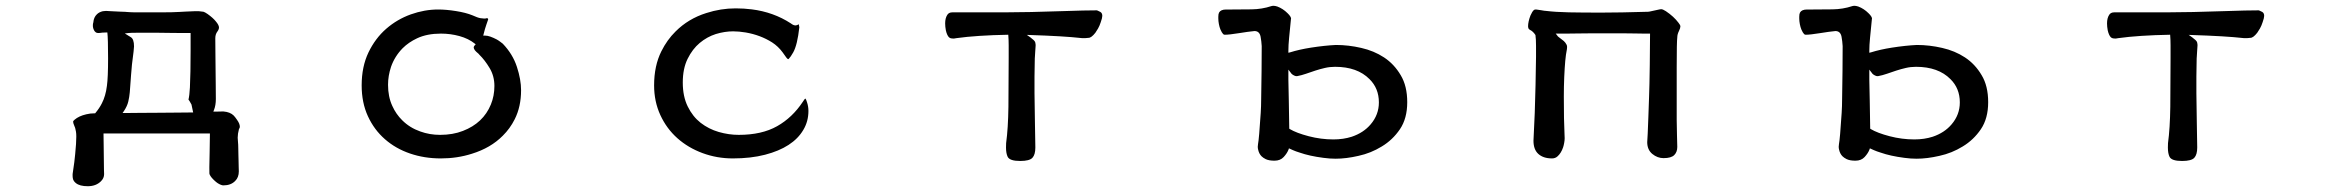

<svg xmlns="http://www.w3.org/2000/svg" viewBox="-20 -499 8040 661"><path d="M539.1 -456.5H443.4Q437.5 -456.5 428.5 -457Q419.4 -457.5 416.5 -457.8Q413.6 -458 410.6 -458.3Q407.7 -458.5 404.8 -458.5Q398.4 -459 391.1 -459Q376 -459.5 362.8 -460.4Q349.6 -461.4 345 -461.4Q340.3 -461.4 334 -460.4Q321.3 -457.5 313.5 -449.7Q302.7 -439.5 301.3 -421.9Q299.8 -417 299.8 -413.6Q299.8 -410.2 299.8 -408.2Q300.3 -402.3 302.5 -397.5Q304.7 -392.6 306.6 -390.6Q308.6 -388.7 310.5 -387.2Q313.5 -385.3 319.3 -385.3Q320.8 -385.3 324.7 -385.7Q328.6 -386.2 332.5 -386.7Q338.9 -387.2 345.7 -387.2H349.6Q352.1 -365.7 352.1 -297.9Q352.1 -232.4 348.1 -203.6Q343.8 -168.5 330.6 -143.1Q322.3 -126.5 307.6 -108.9H305.7Q290.5 -108.9 276.9 -105.5Q251.5 -99.6 236.8 -86.9Q232.9 -83.5 231.9 -82Q231.9 -76.7 232.9 -73.7Q234.4 -68.8 236.1 -65.2Q237.8 -61.5 238.3 -59.8Q238.8 -58.1 239.3 -56.2Q240.2 -52.2 241.5 -45.9Q242.7 -39.6 242.7 -28.6Q242.7 -17.6 241.7 -2.9Q238.8 36.1 235.8 59.3Q232.9 82.5 230 100.1Q230 102.5 230 107.2Q230 111.8 231.4 117.7Q233.9 125.5 241.2 131.3Q254.4 142.1 282.2 142.1Q310.5 142.1 327.6 125Q338.4 114.3 338.4 100.6Q338.4 96.7 337.9 84.5Q337.4 63.5 337.4 42.5Q337.4 21.5 336.9 0Q336.4 -21.5 336.4 -35.2V-39.6H702.6V-35.2Q702.6 -3.9 701.7 25.9Q700.7 55.7 700.7 76.7Q700.7 97.7 700.9 98.4Q701.2 99.1 701.4 100.3Q701.7 101.6 702.1 102.5Q706.5 111.8 718.8 123Q729 132.8 740.2 137.2Q745.1 139.2 749 139.2Q774.9 139.2 789.6 124Q802.2 111.8 802.2 90.8Q802.2 85 801.8 77.6Q801.3 65.4 801.3 54.2Q801.3 43 800.8 35.2Q800.3 21.5 800.3 10.3Q800.3 -1 799.3 -10.7Q798.3 -20.5 798.3 -24.9Q798.3 -38.1 802.7 -54.7Q805.7 -58.6 805.7 -62.5Q805.7 -72.8 796.4 -85.9Q792.5 -91.3 790.5 -94.2L784.7 -101.1Q772.5 -113.3 749.5 -115.2Q747.1 -115.2 744.6 -115.2Q742.2 -115.2 736.3 -115Q730.5 -114.7 720.7 -114.7H714.4L716.8 -120.6Q723.1 -136.7 723.1 -158.2Q723.1 -187.5 722.7 -210.4Q722.2 -233.4 722.2 -256.8Q722.2 -280.3 721.7 -306.6Q721.2 -333 721.2 -367.2Q721.2 -381.3 728.5 -390.6Q733.9 -397.9 733.9 -404.3Q733.9 -412.6 723.1 -425.3Q713.4 -437.5 694.8 -450.7Q685.5 -457 680.7 -458.5Q668.5 -460.4 664.8 -460.4Q661.1 -460.4 657 -460.4Q652.8 -460.4 649.4 -460.4Q629.9 -460 616.9 -459Q604 -458 599.1 -458Q575.2 -456.5 539.1 -456.5ZM439.9 -321.8Q441.4 -333.5 441.4 -339.4Q441.4 -364.7 430.2 -371.1L409.7 -383.8L422.4 -385.3Q430.2 -386.2 447.8 -386.2H527.8Q550.8 -386.2 566.9 -385.7Q593.8 -385.3 610.4 -385.3H636.2V-325.7Q636.2 -245.6 633.8 -197.8Q632.3 -169.9 628.9 -156.2Q630.4 -153.8 632.6 -150.9Q634.8 -147.9 639.2 -139.2L645 -111.8H639.6Q617.2 -111.8 586.9 -111.3Q556.6 -110.8 524.4 -110.8Q492.2 -110.8 461.9 -110.4Q431.6 -109.9 410.2 -109.9H401.9L406.7 -116.7Q418 -133.8 421.6 -149.2Q425.3 -164.6 426.8 -181.2Q429.2 -208.5 431.2 -240.7Q433.1 -272.9 439.9 -321.8Z M1658.7 -436Q1656.7 -436.5 1656.2 -436.5Q1655.8 -436.5 1655 -436.3Q1654.3 -436 1652.8 -435.5Q1650.9 -435.1 1647 -435.1Q1643.1 -435.1 1633.8 -436.5Q1624.5 -438 1606.4 -446.3Q1583.5 -455.6 1549.8 -460.9Q1516.1 -466.3 1488.3 -466.3Q1441.4 -466.3 1394.3 -449.5Q1347.2 -432.6 1309.6 -399.9Q1272 -367.2 1248.5 -318.4Q1225.1 -269.5 1225.1 -205.1Q1225.1 -145.5 1246.6 -98.9Q1268.1 -52.2 1305.2 -19.8Q1342.3 12.7 1391.6 29.5Q1440.9 46.4 1497.6 46.4Q1554.2 46.4 1604.5 30.3Q1669.4 10.3 1710.9 -31.7Q1735.8 -56.2 1752 -88.4Q1773.9 -131.8 1773.9 -188.5Q1773.9 -225.1 1759.5 -269Q1745.1 -313 1710.9 -348.6Q1709 -350.1 1702.9 -354.7Q1696.8 -359.4 1689.9 -363.3Q1678.7 -369.1 1668.5 -372.8Q1658.2 -376.5 1649.4 -376.5H1643.6Q1649.9 -401.9 1654.3 -413.8Q1658.7 -425.8 1660.6 -432.1Q1660.6 -434.6 1658.7 -436ZM1669.9 -139.2Q1643.6 -75.2 1573.7 -48.3Q1539.1 -34.7 1495.1 -34.7Q1459 -34.7 1426.8 -46.4Q1390.6 -59.1 1364.7 -85Q1343.3 -106 1330.6 -134.3Q1315.9 -166 1315.9 -207Q1315.9 -237.8 1326.2 -269Q1338.9 -305.2 1366.2 -333Q1386.7 -353.5 1416 -367.2Q1450.2 -383.3 1498 -383.3Q1530.8 -383.3 1561.8 -374.8Q1592.8 -366.2 1614.3 -349.1L1617.7 -346.2L1614.3 -342.8Q1610.8 -338.9 1610.8 -335.9Q1610.8 -332 1614.7 -326.2Q1617.2 -323.2 1619.6 -320.8L1627.4 -314L1630.4 -310.5Q1648.9 -292.5 1665.5 -264.9Q1682.1 -237.3 1682.1 -203.1Q1682.1 -168.9 1669.9 -139.2Z M2730 -415Q2730 -415 2729.7 -415Q2729.5 -415 2728.5 -415Q2726.1 -412.6 2720.2 -411.6Q2718.8 -411.6 2717.8 -411.6Q2711.4 -411.6 2702.6 -418.5Q2642.6 -457.5 2567.9 -466.8Q2541.5 -470.2 2512.7 -470.2Q2461.4 -470.2 2411.6 -454.1Q2349.6 -434.6 2305.7 -390.6Q2276.4 -361.8 2256.8 -322.3Q2231.9 -272.5 2231.9 -205.1Q2231.9 -149.4 2253.4 -102.8Q2274.9 -56.2 2312 -23.2Q2349.1 9.8 2398.7 28.1Q2448.2 46.4 2502.9 46.4Q2564.9 46.4 2613.8 33.7Q2710 8.8 2745.6 -51.8Q2763.2 -81.1 2763.2 -117.2Q2763.2 -132.3 2758.3 -147Q2755.4 -156.7 2752.9 -159.7Q2750 -158.7 2744.1 -148.9Q2708 -94.2 2655.3 -64.5Q2602.5 -34.7 2523.4 -34.7Q2488.8 -34.7 2454.3 -44.7Q2419.9 -54.7 2392.1 -76.2Q2364.7 -97.7 2347.7 -132.3Q2330.6 -167 2330.6 -214.8Q2330.6 -262.7 2347.2 -296.4Q2363.8 -330.1 2388.9 -351.1Q2414.1 -372.1 2444.3 -381.8Q2475.1 -391.1 2503.9 -391.1Q2523.9 -391.1 2547.4 -387.2Q2598.1 -378.4 2638.2 -353Q2659.2 -339.4 2674.3 -318.8Q2685.5 -302.7 2687 -301Q2688.5 -299.3 2690.2 -297.4Q2691.9 -295.4 2694.3 -295.4L2696.3 -297.4Q2701.7 -302.7 2710.9 -318.8Q2725.1 -344.2 2731.9 -405.3Q2731 -409.7 2730.5 -412.4Q2730 -415 2730 -415Z M3256.3 -366.7Q3259.3 -366.2 3263.7 -366.2Q3266.6 -366.2 3272.9 -367.7Q3342.3 -377.4 3451.2 -379.4Q3452.6 -362.3 3452.6 -342.8V-300.8Q3452.6 -206.1 3451.7 -131.6Q3450.7 -57.1 3443.8 -6.3Q3443.4 1.5 3443.4 8.8Q3443.4 29.3 3449.2 41Q3456.5 55.2 3492.2 55.2Q3524.4 55.2 3534.4 44.2Q3544.4 33.2 3544.4 8.8Q3544.4 5.4 3543 -75.4Q3541.5 -156.2 3541.5 -177.7V-235.8Q3541.5 -264.6 3542.5 -297.9Q3542.5 -298.3 3543 -305.2Q3543.5 -312 3543.9 -320.3Q3544.4 -328.6 3544.9 -335Q3545.4 -341.3 3545.4 -343Q3545.4 -344.7 3545.2 -346.4Q3544.9 -348.1 3544.7 -349.6Q3544.4 -351.1 3544.2 -352.3Q3543.9 -353.5 3543.5 -354.5Q3541.5 -359.9 3526.9 -370.6L3515.1 -378.9Q3586.9 -376.5 3628.4 -374Q3669.9 -371.6 3705.6 -367.7H3716.3Q3721.2 -367.7 3727.1 -368.7H3727.5Q3737.3 -368.7 3751 -386.2Q3754.9 -391.6 3760.3 -400.9Q3765.6 -410.2 3769.5 -422.4Q3774.9 -437.5 3774.9 -444.3Q3774.9 -454.1 3768.1 -458Q3761.7 -461.4 3759 -462.4Q3756.3 -463.4 3755.9 -463.4Q3715.8 -463.4 3645 -460.9Q3517.6 -456.5 3440.4 -456.5H3258.8Q3246.6 -456.5 3241.2 -447.8Q3233.9 -436.5 3233.9 -418.5Q3233.9 -407.2 3236.3 -394.5Q3240.2 -377.4 3247.1 -370.6Q3250.5 -367.2 3256.3 -366.7Z M4323.7 -339.8Q4323.7 -261.7 4321.8 -156.2Q4321.8 -133.8 4320.3 -110.4Q4314.5 -20 4311 -2.9Q4310.1 1.5 4310.1 6.3Q4310.1 11.2 4311.5 16.6Q4314.5 30.3 4323.2 39.1Q4328.6 44.4 4337.4 48.8Q4348.6 54.2 4367.7 54.2Q4387.7 54.2 4399.4 41.5Q4411.1 28.8 4416 16.1L4417.5 11.7Q4433.1 19 4441.9 22.2Q4450.7 25.4 4454.6 26.4Q4487.8 38.1 4536.1 44.4Q4558.1 47.4 4578.1 47.4Q4614.3 47.4 4656.7 37.6Q4699.7 28.3 4736.8 5.4Q4774.4 -17.1 4799.6 -54.2Q4824.7 -91.3 4824.7 -147.2Q4824.7 -203.1 4802.2 -240.2Q4779.8 -278.3 4744.9 -301.3Q4710 -324.2 4666.5 -334Q4622.6 -344.2 4579.1 -344.2Q4540 -342.3 4493.2 -335Q4452.6 -328.6 4421.4 -318.8L4415.5 -317.4V-323.2Q4415.5 -343.3 4418 -368.7Q4419.9 -390.1 4424.3 -432.6Q4424.8 -433.6 4424.8 -434.6Q4424.8 -441.9 4412.6 -453.6Q4397 -469.2 4377.4 -476.6Q4369.6 -479 4364.7 -479Q4359.9 -479 4356.9 -478Q4324.7 -467.3 4288.8 -466.8Q4252.9 -466.3 4222.7 -466.3H4201.2Q4182.6 -466.3 4176.8 -455.6Q4174.3 -450.7 4174.3 -441.4Q4174.3 -438.5 4174.3 -435.5Q4174.3 -426.3 4176.3 -416Q4178.2 -405.8 4181.6 -397.5Q4186.5 -386.2 4190.9 -381.8Q4193.4 -379.4 4196.3 -379.4Q4211.9 -379.4 4245.1 -384.8Q4277.8 -390.1 4298.8 -392.1Q4315.9 -392.1 4319.8 -373Q4322.8 -356.9 4323.7 -340.3ZM4576.2 -269Q4652.8 -269 4694.8 -226.6Q4727.1 -194.8 4727.1 -146.5Q4727.1 -104 4698.7 -70.8Q4674.3 -42 4633.8 -28.3Q4605 -19 4570.3 -19Q4527.8 -19 4485.6 -30Q4443.4 -41 4420.4 -54.7L4418.5 -56.2V-58.6Q4418.5 -82.5 4417 -151.4Q4415.5 -220.2 4415.5 -224.4Q4415.5 -228.5 4415.5 -232.4Q4415.5 -239.7 4415.5 -246.1V-259.3Q4425.3 -246.6 4426.8 -244.6Q4431.2 -240.7 4435.8 -238.8Q4440.4 -236.8 4442.6 -236.8Q4444.8 -236.8 4445.3 -236.8Q4460.9 -239.7 4476.3 -245.1Q4491.7 -250.5 4508.1 -255.9Q4524.4 -261.2 4541.3 -265.1Q4558.1 -269 4576.2 -269Z M5260.7 -464.4Q5254.9 -459.5 5249 -445.8Q5240.7 -424.3 5240.7 -408.2Q5240.7 -401.9 5244.1 -398.4L5247.6 -396Q5257.8 -391.1 5266.1 -378.4Q5268.1 -364.7 5268.1 -341.3V-303.7Q5268.1 -280.3 5266.4 -205.6Q5264.6 -130.9 5263.7 -110.4Q5263.2 -89.8 5259.3 -14.6Q5259.3 15.6 5275.9 30.8Q5293 46.4 5323.2 46.4Q5334.5 46.4 5342.3 39.1Q5354.5 28.3 5361.3 8.3Q5363.3 2.4 5365 -6.8Q5366.7 -16.1 5366.7 -23.2Q5366.7 -30.3 5366.2 -36.6Q5363.8 -83 5363.8 -167Q5363.8 -200.7 5365.2 -233.9Q5366.7 -267.1 5368.7 -289.1Q5370.6 -311 5374.5 -330.1Q5375 -333 5375 -337.2Q5375 -341.3 5373.5 -344.7Q5369.6 -352.5 5363.8 -357.7Q5357.9 -362.8 5352.5 -366.5Q5347.2 -370.1 5345.2 -372.1Q5342.3 -374.5 5341.3 -376.5L5335.9 -383.3H5373Q5391.6 -383.3 5414.6 -383.8Q5437.5 -384.3 5463.4 -384.3H5564.9Q5588.9 -384.3 5608.4 -383.8Q5627.9 -383.3 5640.6 -383.3H5660.6V-378.9Q5660.6 -350.1 5659.7 -275.6Q5658.7 -201.2 5657.2 -163.6Q5655.8 -126 5654.8 -95.2Q5652.3 -24.9 5650.9 -9.8Q5650.9 16.6 5668.5 31Q5686 45.4 5707 45.4Q5733.4 45.4 5743.9 34.9Q5754.4 24.4 5754.4 6.8Q5754.4 1.5 5753.4 -32.5Q5752.4 -66.4 5752.4 -85.9V-267.6Q5752.4 -356 5754.4 -370.6Q5754.4 -380.9 5760.3 -392.6Q5765.1 -402.3 5765.1 -408.2Q5765.1 -412.6 5758.8 -420.4Q5742.2 -442.4 5715.3 -460.4Q5704.6 -467.3 5699.2 -467.3Q5695.8 -467.3 5689.5 -465.8Q5668.9 -461.4 5662.8 -460Q5656.7 -458.5 5653.3 -458.5Q5556.6 -455.6 5492.2 -455.6Q5427.7 -455.6 5381.3 -456.5Q5335 -457.5 5303.2 -461.4Q5298.3 -461.4 5285.2 -463.9Q5272 -466.3 5268.8 -466.3Q5265.6 -466.3 5265.1 -466.3Q5264.6 -466.3 5263.9 -466.1Q5263.2 -465.8 5262.5 -465.3Q5261.7 -464.8 5260.7 -464.4Z M6323.7 -339.8Q6323.7 -261.7 6321.8 -156.2Q6321.8 -133.8 6320.3 -110.4Q6314.5 -20 6311 -2.9Q6310.1 1.5 6310.1 6.3Q6310.1 11.2 6311.5 16.6Q6314.5 30.3 6323.2 39.1Q6328.6 44.4 6337.4 48.8Q6348.6 54.2 6367.7 54.2Q6387.7 54.2 6399.4 41.5Q6411.1 28.8 6416 16.1L6417.5 11.7Q6433.1 19 6441.9 22.2Q6450.7 25.4 6454.6 26.4Q6487.8 38.1 6536.1 44.4Q6558.1 47.4 6578.1 47.4Q6614.3 47.4 6656.7 37.6Q6699.7 28.3 6736.8 5.4Q6774.4 -17.1 6799.6 -54.2Q6824.7 -91.3 6824.7 -147.2Q6824.7 -203.1 6802.2 -240.2Q6779.8 -278.3 6744.9 -301.3Q6710 -324.2 6666.5 -334Q6622.6 -344.2 6579.1 -344.2Q6540 -342.3 6493.2 -335Q6452.6 -328.6 6421.4 -318.8L6415.5 -317.4V-323.2Q6415.5 -343.3 6418 -368.7Q6419.9 -390.1 6424.3 -432.6Q6424.8 -433.6 6424.8 -434.6Q6424.8 -441.9 6412.6 -453.6Q6397 -469.2 6377.4 -476.6Q6369.6 -479 6364.7 -479Q6359.9 -479 6356.9 -478Q6324.7 -467.3 6288.8 -466.8Q6252.9 -466.3 6222.7 -466.3H6201.2Q6182.6 -466.3 6176.8 -455.6Q6174.3 -450.7 6174.3 -441.4Q6174.3 -438.5 6174.3 -435.5Q6174.3 -426.3 6176.3 -416Q6178.2 -405.8 6181.6 -397.5Q6186.5 -386.2 6190.9 -381.8Q6193.4 -379.4 6196.3 -379.4Q6211.9 -379.4 6245.1 -384.8Q6277.8 -390.1 6298.8 -392.1Q6315.9 -392.1 6319.8 -373Q6322.8 -356.9 6323.7 -340.3ZM6576.2 -269Q6652.8 -269 6694.8 -226.6Q6727.1 -194.8 6727.1 -146.5Q6727.1 -104 6698.7 -70.8Q6674.3 -42 6633.8 -28.3Q6605 -19 6570.3 -19Q6527.8 -19 6485.6 -30Q6443.4 -41 6420.4 -54.7L6418.5 -56.2V-58.6Q6418.5 -82.5 6417 -151.4Q6415.5 -220.2 6415.5 -224.4Q6415.5 -228.5 6415.5 -232.4Q6415.5 -239.7 6415.5 -246.1V-259.3Q6425.3 -246.6 6426.8 -244.6Q6431.2 -240.7 6435.8 -238.8Q6440.4 -236.8 6442.6 -236.8Q6444.8 -236.8 6445.3 -236.8Q6460.9 -239.7 6476.3 -245.1Q6491.7 -250.5 6508.1 -255.9Q6524.4 -261.2 6541.3 -265.1Q6558.1 -269 6576.2 -269Z M7256.3 -366.7Q7259.3 -366.2 7263.7 -366.2Q7266.6 -366.2 7272.9 -367.7Q7342.3 -377.4 7451.2 -379.4Q7452.6 -362.3 7452.6 -342.8V-300.8Q7452.6 -206.1 7451.7 -131.6Q7450.7 -57.1 7443.8 -6.3Q7443.4 1.5 7443.4 8.8Q7443.4 29.3 7449.2 41Q7456.5 55.2 7492.2 55.2Q7524.4 55.2 7534.4 44.2Q7544.4 33.2 7544.4 8.8Q7544.4 5.4 7543 -75.4Q7541.5 -156.2 7541.5 -177.7V-235.8Q7541.5 -264.6 7542.5 -297.9Q7542.5 -298.3 7543 -305.2Q7543.5 -312 7543.9 -320.3Q7544.4 -328.6 7544.9 -335Q7545.4 -341.3 7545.4 -343Q7545.4 -344.7 7545.2 -346.4Q7544.9 -348.1 7544.7 -349.6Q7544.4 -351.1 7544.2 -352.3Q7543.9 -353.5 7543.5 -354.5Q7541.5 -359.9 7526.9 -370.6L7515.1 -378.9Q7586.9 -376.5 7628.4 -374Q7669.9 -371.6 7705.6 -367.7H7716.3Q7721.2 -367.7 7727.1 -368.7H7727.5Q7737.3 -368.7 7751 -386.2Q7754.9 -391.6 7760.3 -400.9Q7765.6 -410.2 7769.5 -422.4Q7774.9 -437.5 7774.9 -444.3Q7774.9 -454.1 7768.1 -458Q7761.7 -461.4 7759 -462.4Q7756.3 -463.4 7755.9 -463.4Q7715.8 -463.4 7645 -460.9Q7517.6 -456.5 7440.4 -456.5H7258.8Q7246.6 -456.5 7241.2 -447.8Q7233.9 -436.5 7233.9 -418.5Q7233.9 -407.2 7236.3 -394.5Q7240.2 -377.4 7247.1 -370.6Q7250.5 -367.2 7256.3 -366.7Z"/></svg>

Font: Bakudai
Style: Light
Weight: 300
Version: Version 1.48